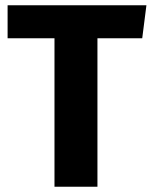

<svg xmlns="http://www.w3.org/2000/svg" viewBox="-20 -713 580 733"><path d="M539 -693 523 -567H352V0H188V-567H9V-693Z"/></svg>

Font: Fira Sans
Style: Bold
Weight: 700
Designer: bBox Type GmbH & Carrois Corporate GbR & Edenspiekermann AG
Foundry: bBox Type GmbH & Carrois Corporate GbR & Edenspiekermann AG
Version: Version 4.301;PS 004.301;hotconv 1.0.88;makeotf.lib2.5.64775